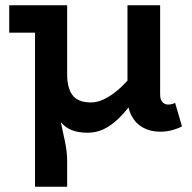

<svg xmlns="http://www.w3.org/2000/svg" viewBox="-20 -491 728 729"><path d="M312 13Q278 13 252.5 3Q227 -7 209.5 -29Q192 -51 183 -88.5Q174 -126 174 -181V-471H235V-208Q235 -185 239.5 -165.5Q244 -146 254 -131.5Q264 -117 282 -109.5Q300 -102 326 -102Q347 -102 370 -112Q393 -122 418 -141.5Q443 -161 469.5 -191Q496 -221 523 -260V-163Q498 -124 474.5 -92Q451 -60 425.5 -36.5Q400 -13 372.5 0Q345 13 312 13ZM113 218V-471H198V-138Q198 -91 207 -46Q216 -1 225.5 41Q235 83 235 121V218ZM15 -367V-471H203V-367ZM588 9Q552 9 524 -6Q496 -21 480 -50.5Q464 -80 464 -122V-471H588V-133Q588 -112 597 -103Q606 -94 618 -94Q627 -94 633.5 -96Q640 -98 645 -100L671 -11Q658 -4 636 2.5Q614 9 588 9Z"/></svg>

Font: BioRhyme
Style: Bold
Weight: 700
Designer: Aoife Mooney
Foundry: Aoife Mooney Type
Version: Version 1.600;gftools[0.9.33]